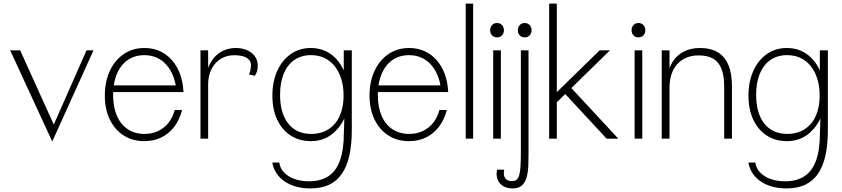

<svg xmlns="http://www.w3.org/2000/svg" viewBox="-20 -777 4716 1076"><path d="M271.5 13.5 37 -495H93L289 -62L264.5 -40.5L465 -495H504L274 13.5Z M788.5 14Q722.5 14 672.8 -18Q623 -50 595.2 -107.5Q567.5 -165 567.5 -241Q567.5 -319.5 595.5 -379.8Q623.5 -440 673.5 -474Q723.5 -508 788.5 -508Q851.5 -508 899.5 -477.5Q947.5 -447 976 -391.5Q1004.5 -336 1008.5 -261H969.5Q966 -309.5 951.5 -347.8Q937 -386 913.5 -412.8Q890 -439.5 858.5 -453.8Q827 -468 788.5 -468Q748.5 -468 716.2 -452.5Q684 -437 661.2 -408Q638.5 -379 626.2 -337.8Q614 -296.5 614 -245.5Q614 -194.5 626 -153.8Q638 -113 660.8 -84.8Q683.5 -56.5 716 -41.5Q748.5 -26.5 789.5 -26.5Q831.5 -26.5 865.8 -42.5Q900 -58.5 924 -88.5Q948 -118.5 959 -160.5H1000.5Q986 -105 956 -66Q926 -27 883.8 -6.5Q841.5 14 788.5 14ZM588.5 -261V-298.5H993L994.5 -261Z M1103.5 0V-495H1146.5V-331L1132.5 -338.5Q1139 -391 1161.8 -429Q1184.5 -467 1220.2 -487.5Q1256 -508 1301.5 -508Q1328 -508 1350.5 -501Q1373 -494 1389.5 -481Q1406 -468 1415.2 -449.8Q1424.5 -431.5 1424.5 -408.5Q1424.5 -395 1421.8 -383.5Q1419 -372 1415 -364Q1411 -356 1408 -352L1375.5 -360Q1382 -372.5 1384.2 -387.8Q1386.5 -403 1386.5 -411Q1386.5 -426 1379.8 -436.5Q1373 -447 1360.8 -454Q1348.5 -461 1331.5 -464.2Q1314.5 -467.5 1294 -467.5Q1261 -467.5 1234 -455.8Q1207 -444 1187.5 -422.5Q1168 -401 1157.2 -370.8Q1146.5 -340.5 1146.5 -303.5V0Z M1720 279Q1678.5 279 1642.2 269.5Q1606 260 1577.5 241.2Q1549 222.5 1530.5 195.5Q1512 168.5 1506 134H1545Q1549 164.5 1570.8 188.2Q1592.5 212 1628.8 225.5Q1665 239 1712 239Q1777.5 239 1820.8 210.2Q1864 181.5 1885.5 121.5Q1907 61.5 1907 -32.5L1911.5 -169.5L1923 -147.5Q1901 -77.5 1848.8 -31.8Q1796.5 14 1722 14Q1657 14 1608.5 -17.8Q1560 -49.5 1533.2 -107Q1506.5 -164.5 1506.5 -241Q1506.5 -319.5 1533.8 -379.8Q1561 -440 1609.5 -474Q1658 -508 1721.5 -508Q1792.5 -508 1844 -466Q1895.5 -424 1920 -346.5L1906.5 -324.5V-495H1951.5V-49Q1951.5 33.5 1937.8 95Q1924 156.5 1895.5 197.5Q1867 238.5 1823.5 258.8Q1780 279 1720 279ZM1724 -26.5Q1766 -26.5 1799.5 -41.2Q1833 -56 1856.8 -84Q1880.5 -112 1893 -151.8Q1905.5 -191.5 1905.5 -241Q1905.5 -293 1892.5 -334.8Q1879.5 -376.5 1855.8 -406.2Q1832 -436 1798.5 -452Q1765 -468 1723.5 -468Q1669.5 -468 1630.5 -441.5Q1591.5 -415 1570.5 -365.2Q1549.5 -315.5 1549.5 -246Q1549.5 -194 1561.2 -153.2Q1573 -112.5 1595.5 -84.2Q1618 -56 1650.2 -41.2Q1682.5 -26.5 1724 -26.5Z M2272 14Q2206 14 2156.2 -18Q2106.5 -50 2078.8 -107.5Q2051 -165 2051 -241Q2051 -319.5 2079 -379.8Q2107 -440 2157 -474Q2207 -508 2272 -508Q2335 -508 2383 -477.5Q2431 -447 2459.5 -391.5Q2488 -336 2492 -261H2453Q2449.5 -309.5 2435 -347.8Q2420.5 -386 2397 -412.8Q2373.5 -439.5 2342 -453.8Q2310.5 -468 2272 -468Q2232 -468 2199.8 -452.5Q2167.5 -437 2144.8 -408Q2122 -379 2109.8 -337.8Q2097.5 -296.5 2097.5 -245.5Q2097.5 -194.5 2109.5 -153.8Q2121.5 -113 2144.2 -84.8Q2167 -56.5 2199.5 -41.5Q2232 -26.5 2273 -26.5Q2315 -26.5 2349.2 -42.5Q2383.5 -58.5 2407.5 -88.5Q2431.5 -118.5 2442.5 -160.5H2484Q2469.5 -105 2439.5 -66Q2409.5 -27 2367.2 -6.5Q2325 14 2272 14ZM2072 -261V-298.5H2476.5L2478 -261Z M2590 0V-757H2631.5V0Z M2744 0V-495H2787V0ZM2765.5 -567.5Q2748.5 -567.5 2737.8 -578.8Q2727 -590 2727 -607.5Q2727 -625 2737.8 -636.5Q2748.5 -648 2765.5 -648Q2782.5 -648 2793.2 -636.5Q2804 -625 2804 -607.5Q2804 -590 2793.2 -578.8Q2782.5 -567.5 2765.5 -567.5Z M2852 279Q2828 279 2807.8 269.8Q2787.5 260.5 2775.2 242Q2763 223.5 2763 196Q2763 188.5 2764 183.2Q2765 178 2766 174H2805.5Q2804.5 181 2804 185Q2803.5 189 2803.5 193Q2803.5 208 2809 218Q2814.5 228 2824.5 233Q2834.5 238 2848 238Q2865 238 2875 230Q2885 222 2890.2 202.8Q2895.5 183.5 2897.2 151Q2899 118.5 2899 70V-495H2942V70Q2942 107 2941 144Q2940 181 2932.8 211.5Q2925.5 242 2906.8 260.5Q2888 279 2852 279ZM2920.5 -567.5Q2903.5 -567.5 2892.8 -578.8Q2882 -590 2882 -607.5Q2882 -625 2892.8 -636.5Q2903.5 -648 2920.5 -648Q2937.5 -648 2948.2 -636.5Q2959 -625 2959 -607.5Q2959 -590 2948.2 -578.8Q2937.5 -567.5 2920.5 -567.5Z M3057.5 0V-757H3100.5V0ZM3379.5 0 3125 -274.5 3156.5 -311 3445 0ZM3096.5 -200 3065.5 -226.5 3340.5 -495H3398.5Z M3536.5 0V-495H3579.5V0ZM3558 -567.5Q3541 -567.5 3530.2 -578.8Q3519.5 -590 3519.5 -607.5Q3519.5 -625 3530.2 -636.5Q3541 -648 3558 -648Q3575 -648 3585.8 -636.5Q3596.5 -625 3596.5 -607.5Q3596.5 -590 3585.8 -578.8Q3575 -567.5 3558 -567.5Z M3688.5 0V-495H3732V-334L3719 -330.5Q3723 -386 3746.5 -425.8Q3770 -465.5 3809.8 -486.8Q3849.5 -508 3902 -508Q3962.5 -508 4002.2 -484.2Q4042 -460.5 4062 -413Q4082 -365.5 4082 -293.5V0H4038.5V-290Q4038.5 -352 4023.5 -390.8Q4008.5 -429.5 3977 -448Q3945.5 -466.5 3895.5 -466.5Q3857.5 -466.5 3827.2 -454Q3797 -441.5 3775.8 -418Q3754.5 -394.5 3743.2 -361Q3732 -327.5 3732 -285.5V0Z M4388 279Q4346.5 279 4310.2 269.5Q4274 260 4245.5 241.2Q4217 222.5 4198.5 195.5Q4180 168.5 4174 134H4213Q4217 164.5 4238.8 188.2Q4260.5 212 4296.8 225.5Q4333 239 4380 239Q4445.5 239 4488.8 210.2Q4532 181.5 4553.5 121.5Q4575 61.5 4575 -32.5L4579.5 -169.5L4591 -147.5Q4569 -77.5 4516.8 -31.8Q4464.5 14 4390 14Q4325 14 4276.5 -17.8Q4228 -49.5 4201.2 -107Q4174.5 -164.5 4174.5 -241Q4174.5 -319.5 4201.8 -379.8Q4229 -440 4277.5 -474Q4326 -508 4389.5 -508Q4460.5 -508 4512 -466Q4563.5 -424 4588 -346.5L4574.5 -324.5V-495H4619.5V-49Q4619.5 33.5 4605.8 95Q4592 156.5 4563.5 197.5Q4535 238.5 4491.5 258.8Q4448 279 4388 279ZM4392 -26.5Q4434 -26.5 4467.5 -41.2Q4501 -56 4524.8 -84Q4548.5 -112 4561 -151.8Q4573.5 -191.5 4573.5 -241Q4573.5 -293 4560.5 -334.8Q4547.5 -376.5 4523.8 -406.2Q4500 -436 4466.5 -452Q4433 -468 4391.5 -468Q4337.5 -468 4298.5 -441.5Q4259.5 -415 4238.5 -365.2Q4217.5 -315.5 4217.5 -246Q4217.5 -194 4229.2 -153.2Q4241 -112.5 4263.5 -84.2Q4286 -56 4318.2 -41.2Q4350.5 -26.5 4392 -26.5Z"/></svg>

Font: Russolo 10pt ExtraLight
Style: Regular
Weight: 200
Designer: Micah Stupak-Hahn
Version: Version 1.000